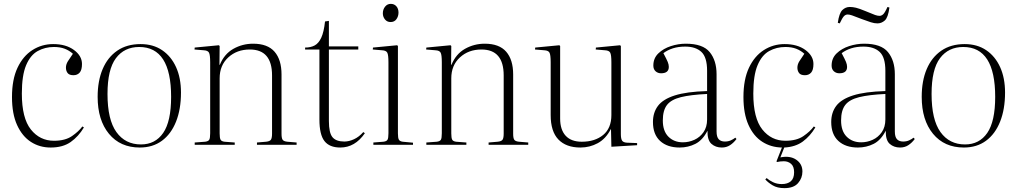

<svg xmlns="http://www.w3.org/2000/svg" viewBox="-20 -749 5260 993"><path d="M242 14Q185 14 140 -15Q95 -44 68.5 -102Q42 -160 42 -247Q42 -338 70.5 -398.5Q99 -459 147.5 -490Q196 -521 255 -521Q321 -521 362.5 -490.5Q404 -460 404 -418Q404 -387 392 -373.5Q380 -360 360 -360Q338 -360 329.5 -371.5Q321 -383 321 -399Q321 -416 331 -432Q341 -448 357 -471Q338 -488 314.5 -497Q291 -506 259 -506Q213 -506 175 -485Q137 -464 115 -411.5Q93 -359 93 -265Q93 -138 139.5 -79.5Q186 -21 259 -21Q317 -21 352 -45Q387 -69 406 -95L414 -90Q386 -43 345.5 -14.5Q305 14 242 14Z M703 14Q602 14 543.5 -57Q485 -128 485 -248Q485 -331 511 -392Q537 -453 586.5 -487Q636 -521 707 -521Q772 -521 818.5 -489.5Q865 -458 890.5 -402Q916 -346 916 -270Q916 -184 890.5 -120Q865 -56 817.5 -21Q770 14 703 14ZM709 -2Q783 -2 824 -61.5Q865 -121 865 -248Q865 -506 700 -506Q623 -506 579.5 -448Q536 -390 536 -263Q536 -130 582 -66Q628 -2 709 -2Z M987 0V-12L1041 -16Q1057 -18 1062 -26Q1067 -34 1067 -60V-427Q1067 -465 1061 -476.5Q1055 -488 1034 -489L986 -493L987 -503L1112 -515L1116 -511L1115 -414H1117Q1140 -470 1187 -496.5Q1234 -523 1289 -523Q1364 -523 1400 -481.5Q1436 -440 1436 -364V-57Q1436 -35 1441.5 -26.5Q1447 -18 1466 -16L1514 -12V0H1309V-12L1356 -16Q1376 -18 1381.5 -27Q1387 -36 1387 -58V-359Q1387 -493 1272 -493Q1205 -493 1160.5 -452Q1116 -411 1116 -344V-59Q1116 -36 1120.5 -27Q1125 -18 1141 -16L1194 -12V0Z M1740 14Q1684 14 1658 -19.5Q1632 -53 1632 -131V-493H1558V-503Q1587 -503 1607.5 -514Q1628 -525 1641.5 -554Q1655 -583 1661 -638L1681 -641V-509H1833V-493H1681V-123Q1681 -62 1699.5 -39.5Q1718 -17 1761 -17Q1785 -17 1811 -29Q1837 -41 1859 -66L1867 -60Q1816 14 1740 14Z M2000 -635Q1982 -635 1971 -648.5Q1960 -662 1960 -680Q1960 -700 1971.5 -714.5Q1983 -729 2001 -729Q2019 -729 2030 -716.5Q2041 -704 2041 -684Q2041 -665 2030.5 -650Q2020 -635 2000 -635ZM1911 0V-12L1963 -16Q1979 -18 1984 -26Q1989 -34 1989 -60V-427Q1989 -465 1983 -476.5Q1977 -488 1956 -489L1908 -493L1909 -503L2034 -515L2038 -511V-59Q2038 -35 2043 -26.5Q2048 -18 2063 -16L2116 -11V0Z M2185 0V-12L2239 -16Q2255 -18 2260 -26Q2265 -34 2265 -60V-427Q2265 -465 2259 -476.5Q2253 -488 2232 -489L2184 -493L2185 -503L2310 -515L2314 -511L2313 -414H2315Q2338 -470 2385 -496.5Q2432 -523 2487 -523Q2562 -523 2598 -481.5Q2634 -440 2634 -364V-57Q2634 -35 2639.5 -26.5Q2645 -18 2664 -16L2712 -12V0H2507V-12L2554 -16Q2574 -18 2579.5 -27Q2585 -36 2585 -58V-359Q2585 -493 2470 -493Q2403 -493 2358.5 -452Q2314 -411 2314 -344V-59Q2314 -36 2318.5 -27Q2323 -18 2339 -16L2392 -12V0Z M2982 14Q2908 14 2868 -27.5Q2828 -69 2828 -154V-427Q2828 -465 2822 -476.5Q2816 -488 2795 -489L2747 -493L2748 -503L2873 -515L2877 -511V-136Q2877 -78 2905.5 -47Q2934 -16 2989 -16Q3057 -16 3099.5 -51Q3142 -86 3142 -154V-427Q3142 -465 3136 -476.5Q3130 -488 3109 -489L3061 -493L3062 -503L3187 -515L3191 -511V-56Q3191 -31 3197.5 -21.5Q3204 -12 3223 -11L3275 -9V2L3142 10L3140 -81H3139Q3113 -31 3071.5 -8.5Q3030 14 2982 14Z M3495 14Q3431 14 3394 -20Q3357 -54 3357 -118Q3357 -167 3383 -201.5Q3409 -236 3470 -255.5Q3531 -275 3637 -278V-383Q3637 -453 3607.5 -480.5Q3578 -508 3524 -508Q3488 -508 3460 -499Q3432 -490 3411 -474Q3428 -442 3433.5 -428.5Q3439 -415 3439 -403Q3439 -370 3399 -370Q3382 -370 3370.5 -380.5Q3359 -391 3359 -410Q3359 -448 3385 -473Q3411 -498 3449.5 -510.5Q3488 -523 3527 -523Q3615 -523 3650.5 -479.5Q3686 -436 3686 -365V-69Q3686 -41 3697 -29Q3708 -17 3729 -17Q3746 -17 3759.5 -23Q3773 -29 3783 -37L3789 -30Q3774 -10 3755.5 2Q3737 14 3713 14Q3681 14 3659.5 -5Q3638 -24 3639 -73Q3614 -24 3576.5 -5Q3539 14 3495 14ZM3512 -13Q3543 -13 3571.5 -26Q3600 -39 3618.5 -65.5Q3637 -92 3637 -131V-263Q3552 -259 3501.5 -246.5Q3451 -234 3429.5 -206Q3408 -178 3408 -126Q3408 -71 3437 -42Q3466 -13 3512 -13Z M4037 224Q4000 224 3976 209.5Q3952 195 3938 179L3945 172Q3957 183 3977.5 193Q3998 203 4023 203Q4053 203 4070 188.5Q4087 174 4087 142Q4087 112 4071.5 98.5Q4056 85 4034 85Q4025 85 4015.5 86Q4006 87 3998 89L3996 85L4024 14Q3967 13 3922 -16Q3877 -45 3851 -103Q3825 -161 3825 -247Q3825 -338 3853.5 -398.5Q3882 -459 3930.5 -490Q3979 -521 4038 -521Q4104 -521 4145.5 -490.5Q4187 -460 4187 -418Q4187 -387 4175 -373.5Q4163 -360 4143 -360Q4121 -360 4112.5 -371.5Q4104 -383 4104 -399Q4104 -416 4114 -432Q4124 -448 4140 -471Q4121 -488 4097.5 -497Q4074 -506 4042 -506Q3996 -506 3958 -485Q3920 -464 3898 -411.5Q3876 -359 3876 -265Q3876 -138 3922.5 -79.5Q3969 -21 4042 -21Q4100 -21 4135 -45Q4170 -69 4189 -95L4197 -90Q4170 -45 4132 -17Q4094 11 4036 14L4016 65Q4066 55 4098 77Q4130 99 4130 138Q4130 172 4107.5 198Q4085 224 4037 224Z M4417 14Q4353 14 4316 -20Q4279 -54 4279 -118Q4279 -167 4305 -201.5Q4331 -236 4392 -255.5Q4453 -275 4559 -278V-383Q4559 -453 4529.5 -480.5Q4500 -508 4446 -508Q4410 -508 4382 -499Q4354 -490 4333 -474Q4350 -442 4355.5 -428.5Q4361 -415 4361 -403Q4361 -370 4321 -370Q4304 -370 4292.5 -380.5Q4281 -391 4281 -410Q4281 -448 4307 -473Q4333 -498 4371.5 -510.5Q4410 -523 4449 -523Q4537 -523 4572.5 -479.5Q4608 -436 4608 -365V-69Q4608 -41 4619 -29Q4630 -17 4651 -17Q4668 -17 4681.5 -23Q4695 -29 4705 -37L4711 -30Q4696 -10 4677.5 2Q4659 14 4635 14Q4603 14 4581.5 -5Q4560 -24 4561 -73Q4536 -24 4498.5 -5Q4461 14 4417 14ZM4434 -13Q4465 -13 4493.5 -26Q4522 -39 4540.5 -65.5Q4559 -92 4559 -131V-263Q4474 -259 4423.5 -246.5Q4373 -234 4351.5 -206Q4330 -178 4330 -126Q4330 -71 4359 -42Q4388 -13 4434 -13ZM4518 -628Q4502 -628 4483.5 -634Q4465 -640 4438 -650Q4400 -665 4386.5 -669.5Q4373 -674 4364 -674Q4353 -674 4344.5 -665Q4336 -656 4323 -628L4313 -631Q4320 -681 4336.5 -697Q4353 -713 4375 -713Q4390 -713 4407 -709Q4424 -705 4455 -692Q4493 -676 4506 -671.5Q4519 -667 4529 -667Q4538 -667 4547 -674.5Q4556 -682 4570 -713L4580 -710Q4573 -658 4556 -643Q4539 -628 4518 -628Z M4965 14Q4864 14 4805.5 -57Q4747 -128 4747 -248Q4747 -331 4773 -392Q4799 -453 4848.5 -487Q4898 -521 4969 -521Q5034 -521 5080.5 -489.5Q5127 -458 5152.5 -402Q5178 -346 5178 -270Q5178 -184 5152.5 -120Q5127 -56 5079.5 -21Q5032 14 4965 14ZM4971 -2Q5045 -2 5086 -61.5Q5127 -121 5127 -248Q5127 -506 4962 -506Q4885 -506 4841.5 -448Q4798 -390 4798 -263Q4798 -130 4844 -66Q4890 -2 4971 -2Z"/></svg>

Font: Literata 72pt ExtraLight
Style: Regular
Weight: 200
Designer: Latin by Veronika Burian and Jose Scaglione. Greek by Irene Vlachou. Cyrillic by Vera Evstafieva.
Foundry: TypeTogether
Version: Version 3.002